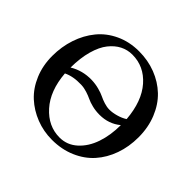

<svg xmlns="http://www.w3.org/2000/svg" viewBox="-160 -840 1032 1032"><g transform="rotate(45 355.5 -324.0)"><path d="M151.9 -292Q161.6 -169.4 225.1 -98.6Q288.6 -27.8 375 -27.8Q432.1 -27.8 475.1 -66.7Q518.1 -105.5 539.6 -168.5Q561 -231.4 561 -308.1Q510.3 -266.1 440.9 -266.1Q411.1 -266.1 384.5 -272.7Q357.9 -279.3 341.6 -287.4Q325.2 -295.4 302.5 -302.7Q279.8 -310.1 256.8 -311Q194.3 -313 151.9 -292ZM560.1 -353Q549.8 -479.5 488 -549.8Q426.3 -620.1 336.9 -620.1Q300.3 -620.1 268.1 -603.8Q235.8 -587.4 209.5 -554.4Q183.1 -521.5 167.2 -465.3Q151.4 -409.2 150.9 -335.9Q208 -370.6 277.8 -369.1Q308.1 -368.2 335.4 -360.8Q362.8 -353.5 379.4 -345.2Q396 -336.9 417.5 -330.1Q439 -323.2 459 -323.2Q481.9 -323.2 510 -331.1Q538.1 -338.9 560.1 -353ZM37.1 -310.1Q37.1 -380.9 58.1 -443.6Q79.1 -506.3 118.2 -554.2Q157.2 -602.1 217 -630.1Q276.9 -658.2 350.1 -658.2Q418 -658.2 477.3 -635.3Q536.6 -612.3 580.3 -570.6Q624 -528.8 649.4 -466.3Q674.8 -403.8 674.8 -329.1Q674.8 -257.3 652.8 -195.6Q630.9 -133.8 590.3 -88.1Q549.8 -42.5 489 -16.4Q428.2 9.8 355 9.8Q291 9.8 233.4 -12.7Q175.8 -35.2 132.1 -75.4Q88.4 -115.7 62.7 -176.8Q37.1 -237.8 37.1 -310.1Z"/></g></svg>

Font: Common Serif Medium
Style: Regular
Weight: 500
Designer: Philipp H. Poll, Khaled Hosny
Foundry: Stefan Peev, Context Ltd.
Version: Version 1.026